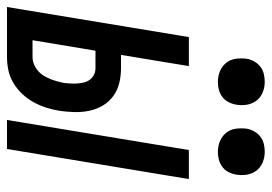

<svg xmlns="http://www.w3.org/2000/svg" viewBox="-143 -643 777 549"><g transform="rotate(90 245.5 -368.5)"><path d="M314 0 400 -520H483L397 0ZM-9 0 77 -520H160L128 -326H166Q188 -326 208.5 -321Q229 -316 245.5 -304Q262 -292 272.5 -274.5Q283 -257 287.5 -236.5Q292 -216 291.5 -194Q291 -172 288 -151Q285 -132 279 -113Q273 -94 263.5 -76.5Q254 -59 240 -44Q226 -29 208.5 -18.5Q191 -8 172 -4Q153 0 134 0ZM134 -73Q149 -73 163.5 -81.5Q178 -90 186.5 -103.5Q195 -117 200 -132Q205 -147 208 -162Q210 -177 210 -192Q210 -207 206.5 -221Q203 -235 192 -244Q181 -253 166 -253H116L86 -73ZM405 -603Q389 -603 374.5 -609Q360 -615 350.5 -627Q341 -639 339 -654.5Q337 -670 339 -686Q341 -697 347 -707.5Q353 -718 362.5 -725Q372 -732 383 -734.5Q394 -737 405 -737Q421 -737 435.5 -731Q450 -725 459 -713Q468 -701 470.5 -685.5Q473 -670 470 -654Q468 -643 462.5 -632.5Q457 -622 447 -615Q437 -608 426.5 -605.5Q416 -603 405 -603ZM205 -603Q189 -603 174.5 -609Q160 -615 150.5 -627Q141 -639 139 -654.5Q137 -670 139 -686Q141 -697 147 -707.5Q153 -718 162.5 -725Q172 -732 183 -734.5Q194 -737 205 -737Q221 -737 235.5 -731Q250 -725 259 -713Q268 -701 270.5 -685.5Q273 -670 270 -654Q268 -643 262.5 -632.5Q257 -622 247 -615Q237 -608 226.5 -605.5Q216 -603 205 -603Z"/></g></svg>

Font: Iosevka Term Curly Md Obl
Style: Regular
Weight: 500
Italic angle: -9°
Designer: Belleve Invis
Foundry: Belleve Invis
Version: Version 32.3.0